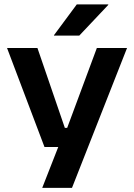

<svg xmlns="http://www.w3.org/2000/svg" viewBox="-20 -710 628 900"><path d="M356.5 -110.5 280 -70.5 434 -485H575.5L317.5 170.5H178L275 -77L334.5 -21H188.5L13 -485H155.5L284 -110.5ZM340 -689.5H487.5V-687L351.5 -543H233V-545Z"/></svg>

Font: AnekLatin_SemiExpandedSemiBold
Style: Regular
Weight: 600
Width: 6
Designer: Yesha Goshar
Foundry: Ek Type
Version: Version 1.003